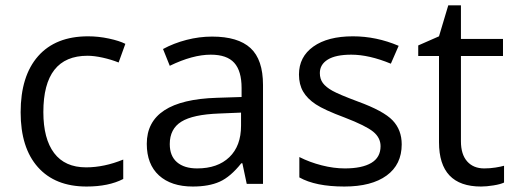

<svg xmlns="http://www.w3.org/2000/svg" viewBox="-20 -679 1902 709"><path d="M299.8 9.8Q183.6 9.8 119.9 -61.8Q56.2 -133.3 56.2 -264.2Q56.2 -398.4 120.8 -471.7Q185.5 -544.9 305.2 -544.9Q343.8 -544.9 382.3 -536.6Q420.9 -528.3 442.9 -517.1L418 -448.2Q391.1 -459 359.4 -466.1Q327.6 -473.1 303.2 -473.1Q140.1 -473.1 140.1 -265.1Q140.1 -166.5 179.9 -113.8Q219.7 -61 297.9 -61Q364.7 -61 435.1 -89.8V-18.1Q381.3 9.8 299.8 9.8Z M891.1 0 875 -76.2H871.1Q831.1 -25.9 791.3 -8.1Q751.5 9.8 691.9 9.8Q612.3 9.8 567.1 -31.2Q522 -72.3 522 -147.9Q522 -310.1 781.2 -317.9L872.1 -320.8V-354Q872.1 -417 845 -447Q817.9 -477.1 758.3 -477.1Q691.4 -477.1 606.9 -436L582 -498Q621.6 -519.5 668.7 -531.7Q715.8 -543.9 763.2 -543.9Q858.9 -543.9 905 -501.5Q951.2 -459 951.2 -365.2V0ZM708 -57.1Q783.7 -57.1 826.9 -98.6Q870.1 -140.1 870.1 -214.8V-263.2L789.1 -259.8Q692.4 -256.3 649.7 -229.7Q606.9 -203.1 606.9 -147Q606.9 -103 633.5 -80.1Q660.2 -57.1 708 -57.1Z M1463.4 -146Q1463.4 -71.3 1407.7 -30.8Q1352.1 9.8 1251.5 9.8Q1145 9.8 1085.4 -23.9V-99.1Q1124 -79.6 1168.2 -68.4Q1212.4 -57.1 1253.4 -57.1Q1316.9 -57.1 1351.1 -77.4Q1385.3 -97.7 1385.3 -139.2Q1385.3 -170.4 1358.2 -192.6Q1331.1 -214.8 1252.4 -245.1Q1177.7 -272.9 1146.2 -293.7Q1114.7 -314.5 1099.4 -340.8Q1084 -367.2 1084 -403.8Q1084 -469.2 1137.2 -507.1Q1190.4 -544.9 1283.2 -544.9Q1369.6 -544.9 1452.1 -509.8L1423.3 -443.8Q1342.8 -477.1 1277.3 -477.1Q1219.7 -477.1 1190.4 -459Q1161.1 -440.9 1161.1 -409.2Q1161.1 -387.7 1172.1 -372.6Q1183.1 -357.4 1207.5 -343.8Q1231.9 -330.1 1301.3 -304.2Q1396.5 -269.5 1429.9 -234.4Q1463.4 -199.2 1463.4 -146Z M1768.1 -57.1Q1789.6 -57.1 1809.6 -60.3Q1829.6 -63.5 1841.3 -66.9V-4.9Q1828.1 1.5 1802.5 5.6Q1776.9 9.8 1756.3 9.8Q1601.1 9.8 1601.1 -153.8V-472.2H1524.4V-511.2L1601.1 -544.9L1635.3 -659.2H1682.1V-535.2H1837.4V-472.2H1682.1V-157.2Q1682.1 -108.9 1705.1 -83Q1728 -57.1 1768.1 -57.1Z"/></svg>

Font: f01899195
Style: Regular
Weight: 400
Foundry: Ascender Corporation
Version: Version 1.10